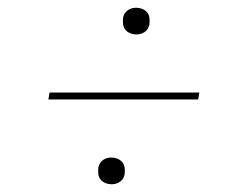

<svg xmlns="http://www.w3.org/2000/svg" viewBox="-20 -588 640 496"><path d="M332 -499Q324 -499 316.5 -502Q309 -505 304 -511Q299 -517 298 -525.5Q297 -534 298 -542Q299 -548 302 -553Q305 -558 310 -561.5Q315 -565 320.5 -566.5Q326 -568 332 -568Q340 -568 347.5 -565Q355 -562 360 -556Q365 -550 366 -542Q367 -534 366 -525Q365 -520 362 -514.5Q359 -509 354 -505.5Q349 -502 343.5 -500.5Q338 -499 332 -499ZM105 -331 108 -349H495L492 -331ZM268 -112Q260 -112 252.5 -115Q245 -118 240 -124Q235 -130 234 -138Q233 -146 234 -155Q235 -160 238 -165.5Q241 -171 246 -174.5Q251 -178 256.5 -179.5Q262 -181 268 -181Q276 -181 283.5 -178Q291 -175 296 -169Q301 -163 302 -154.5Q303 -146 302 -138Q301 -132 298 -127Q295 -122 290 -118.5Q285 -115 279.5 -113.5Q274 -112 268 -112Z"/></svg>

Font: Iosevka Etoile Thin Oblique
Style: Regular
Weight: 100
Italic angle: -9°
Designer: Belleve Invis
Foundry: Belleve Invis
Version: Version 15.5.2; ttfautohint (v1.8.4)